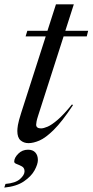

<svg xmlns="http://www.w3.org/2000/svg" viewBox="-46 -655 430 892"><path d="M131 -117Q125.5 -100 123.8 -90.8Q122 -81.5 122 -76Q122 -58.5 144.5 -58.5Q156.5 -58.5 175.2 -66.5Q194 -74.5 222 -98.5Q250 -122.5 288.5 -170L293 -166.5Q242.5 -90 204.2 -52.2Q166 -14.5 137.5 -2.2Q109 10 86.5 10Q64.5 10 49.5 -3Q34.5 -16 34.5 -46.5Q34.5 -56.5 37.2 -74Q40 -91.5 52.5 -131L166.5 -486H73L81 -512H174.5L214 -635H297L257.5 -512H363.5L357 -486H249.5ZM20 96Q20 78 38.8 59.2Q57.5 40.5 84 40.5Q106.5 40.5 118.2 53.5Q130 66.5 130 88.5Q130 107.5 114.8 135.8Q99.5 164 65.2 187.5Q31 211 -26 216.5L-20.5 199.5Q26 195.5 47 176.8Q68 158 68 141Q68 125 56 118.2Q44 111.5 32 107.2Q20 103 20 96Z"/></svg>

Font: Newsreader Display
Style: Italic
Weight: 400
Italic angle: -17°
Designer: Hugues Gentile
Foundry: Production Type
Version: Version 1.001